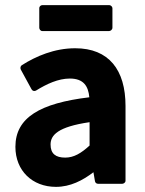

<svg xmlns="http://www.w3.org/2000/svg" viewBox="-20 -704 563 748"><path d="M40 -132C40 -39 106 24 198 24C254 24 302 -1 344 -33L350 2C351 8 356 12 362 12H456C461 12 469 8 469 0V-291C469 -432 404 -516 273 -516C192 -516 120 -485 65 -450C60 -447 58 -439 61 -433L103 -356C107 -349 114 -348 120 -351C162 -377 207 -398 252 -398C306 -398 324 -368 328 -325C136 -302 40 -246 40 -132ZM177 -141C177 -178 206 -210 329 -228V-137C296 -107 268 -90 234 -90C197 -90 177 -105 177 -141ZM133 -596C133 -591 137 -583 145 -583H405C410 -583 418 -588 418 -596V-672C418 -677 413 -684 405 -684H145C140 -684 133 -680 133 -672Z"/></svg>

Font: Falling Sky
Style: Bd
Weight: 700
Designer: Paul D. Hunt
Foundry: Adobe Systems Incorporated
Version: Version 1.02